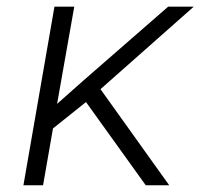

<svg xmlns="http://www.w3.org/2000/svg" viewBox="-20 -548 627 568"><path d="M234.4 -246.1 136.7 -168 107.4 0H49.3L141.1 -528.3H199.7L148.9 -240.7L226.6 -309.6L477.5 -528.3H553.2L277.3 -284.2L480.5 0H411.1Z"/></svg>

Font: Roboto Mono Light
Style: Italic
Weight: 300
Designer: Google
Version: Version 2.000985; 2015; ttfautohint (v1.3)